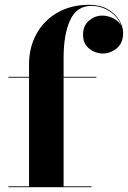

<svg xmlns="http://www.w3.org/2000/svg" viewBox="-20 -780 533 800"><path d="M15 -3.5H101V-456.5H15V-460H101V-511.5Q101 -583 132.2 -639.2Q163.5 -695.5 220 -727.8Q276.5 -760 352 -760Q397 -760 428.5 -741.8Q460 -723.5 476.5 -696.5Q493 -669.5 493 -643Q493 -601 466.8 -579Q440.5 -557 408.5 -557Q390 -557 371 -565.2Q352 -573.5 339 -590.8Q326 -608 326 -635.5Q326 -673 350.8 -694Q375.5 -715 405.5 -715Q429 -715 451.2 -704.2Q473.5 -693.5 484.5 -673.5Q472.5 -709 437.5 -732.2Q402.5 -755.5 361 -755.5Q299 -755.5 272 -695.5Q245 -635.5 245 -540V-460H381.5V-456.5H245V-3.5H361.5V0H15Z"/></svg>

Font: Bodoni* 48
Style: Bold
Weight: 700
Version: Version 2.2